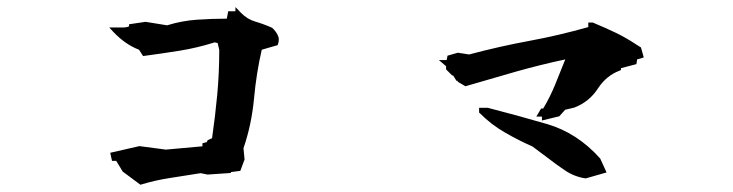

<svg xmlns="http://www.w3.org/2000/svg" viewBox="-20 -672 2040 534"><path d="M303.2 -224.6H291.5L286.6 -247.1L367.7 -265.6L441.4 -255.9L543 -265.1V-273.4L555.2 -276.9L557.6 -282.2L569.8 -287.6Q578.6 -348.6 584.2 -408.7Q589.8 -468.8 589.8 -533.2L585.4 -552.2L577.1 -554.2Q529.3 -539.1 481 -531.2Q432.6 -523.4 377.9 -516.1L366.7 -533.7Q329.1 -547.9 295.9 -582.5L283.7 -595.7H325.2Q332.5 -595.7 338.9 -598.6V-604.5L384.8 -611.3L444.8 -601.6Q485.8 -614.3 527.8 -617.2Q569.8 -620.1 610.8 -620.1L614.7 -640.6H634.3H634.8V-652.3Q649.4 -637.2 650.4 -636.2Q667.5 -618.7 689 -612.3Q713.9 -605 736.8 -594.7Q746.6 -585.9 752 -575.2Q755.4 -568.8 755.4 -562.3Q755.4 -555.7 753.4 -549.8L752 -546.4L708 -533.7Q692.9 -468.3 686.5 -397.9Q679.7 -325.2 657.2 -259.8L660.2 -228.5L648.4 -196.8L622.1 -193.4V-190.9L557.1 -186.5L538.1 -190.4Q496.6 -183.6 454.3 -177.2Q412.1 -170.9 370.6 -158.2L321.3 -194.8Z M1312.5 -358.9V-372.1H1336.9Q1418.9 -351.1 1501 -327.1Q1585.4 -302.7 1649.4 -231L1667 -192.4L1608.9 -175.8Q1578.1 -180.2 1551.8 -197.8Q1526.9 -214.4 1502 -233.9L1460.9 -264.6Q1422.9 -281.2 1384.8 -303.2Q1345.7 -325.7 1314.9 -356.9ZM1487.3 -336.9V-347.7H1471.7L1484.9 -370.1H1490.7Q1510.3 -402.8 1524.4 -437.7Q1538.6 -472.7 1552.2 -506.8Q1481.9 -491.7 1416 -473.1L1274.4 -432.1L1252.9 -444.8V-447.3H1249.5L1240.7 -461.4L1236.8 -462.9L1220.7 -479V-487.8L1200.7 -504.9H1222.2L1224.6 -517.1L1253.4 -525.4L1284.7 -520.5Q1369.1 -543 1453.6 -558.6Q1535.2 -573.7 1616.2 -596.7V-609.4H1628.4Q1662.6 -595.2 1691.7 -581.3Q1720.7 -567.4 1749.5 -548.3L1762.7 -540L1770.5 -512.2L1752 -506.8L1750 -493.7L1707 -482.4V-477.1L1702.1 -475.1Q1666.5 -461.4 1643.6 -426.8Q1618.7 -388.2 1576.7 -372.6L1551.8 -366.7L1535.6 -348.6Z"/></svg>

Font: Bakudai
Style: Bold
Weight: 700
Version: Version 1.48